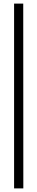

<svg xmlns="http://www.w3.org/2000/svg" viewBox="-20 -930 208 1070"><path d="M58.5 -910H109.5L110 120H58.5Z"/></svg>

Font: Big Shoulders Stencil Text ExtraLight
Style: Regular
Weight: 250
Version: Version 2.001